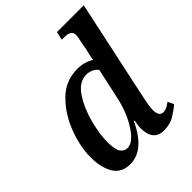

<svg xmlns="http://www.w3.org/2000/svg" viewBox="-214 -883 1017 1017"><g transform="rotate(-45 294.0 -375.0)"><path d="M168 10Q272 10 342 -138H347Q340 -103 340 -89Q340 10 420 10Q467 10 500.5 -11Q534 -32 556 -51L540 -85Q529 -76 515 -68.5Q501 -61 486 -61Q454 -61 454 -109Q454 -127 460 -159.5Q466 -192 471 -214L588 -760H387L377 -713H399Q448 -713 448 -678Q448 -659 439 -626L432 -585Q429 -574 424.5 -554.5Q420 -535 418 -520Q378 -546 325 -546Q236 -546 173.5 -483.5Q111 -421 77.5 -332.5Q44 -244 44 -164Q44 -87 73.5 -38.5Q103 10 168 10ZM217 -61Q194 -61 179 -81.5Q164 -102 164 -161Q164 -219 184.5 -296.5Q205 -374 244 -432.5Q283 -491 338 -491Q356 -491 375 -483Q394 -475 404 -459L367 -290Q348 -199 304 -130Q260 -61 217 -61Z"/></g></svg>

Font: Noto Serif SemiCondensed Semi
Style: Italic
Weight: 600
Width: 4
Italic angle: -12°
Designer: Monotype Design Team
Foundry: Monotype Imaging Inc.
Version: Version 1.901